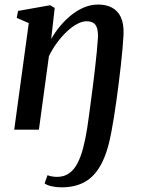

<svg xmlns="http://www.w3.org/2000/svg" viewBox="-20 -570 626 844"><path d="M251 253.5Q227 253.5 206.5 248.8Q186 244 176 236L189 200Q197.5 204 209.8 205.8Q222 207.5 230.5 207.5Q261.5 207.5 283.2 192.2Q305 177 320 148.8Q335 120.5 345.2 81.5Q355.5 42.5 363 -5Q367 -30.5 371.2 -62.2Q375.5 -94 380.2 -130Q385 -166 389.8 -203.2Q394.5 -240.5 398.5 -276.5Q402.5 -312.5 405.8 -345.5Q409 -378.5 410.5 -404.5Q411.5 -429.5 406.8 -445.5Q402 -461.5 390.8 -469Q379.5 -476.5 360 -476.5Q341.5 -476.5 319.8 -465Q298 -453.5 275.5 -432.8Q253 -412 232 -384Q211 -356 195 -323L151 0H42.5L106.5 -468.5L53.5 -491.5L59.5 -522L200.5 -547L220.5 -535L205 -398.5Q222 -428.5 244.5 -455.5Q267 -482.5 293.5 -503.8Q320 -525 349.8 -537.5Q379.5 -550 412 -550Q446.5 -550 472.2 -536.5Q498 -523 511.5 -493.8Q525 -464.5 523 -417.5Q521.5 -389 518.5 -354.8Q515.5 -320.5 511.2 -282.5Q507 -244.5 502 -205.5Q497 -166.5 491.8 -128Q486.5 -89.5 480.8 -54.5Q475 -19.5 469.5 10.5Q453.5 98.5 424.8 152Q396 205.5 353.2 229.5Q310.5 253.5 251 253.5Z"/></svg>

Font: Merriweather 60pt Medium
Style: Italic
Weight: 500
Italic angle: -7.8°
Version: Version 2.101